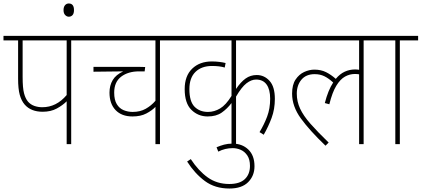

<svg xmlns="http://www.w3.org/2000/svg" viewBox="-20 -828 2422 1103"><path d="M389 -596V0H363V-246Q340 -223 306 -204.5Q272 -186 225 -186Q158 -186 122 -227Q103 -249 93.5 -283Q84 -317 84 -376V-596H0V-622H494V-596ZM363 -596H110V-386Q110 -323 118 -292.5Q126 -262 141 -244Q156 -227 177.5 -219.5Q199 -212 223 -212Q304 -212 363 -282Z M345 -770Q345 -788 353.5 -798Q362 -808 375 -808Q405 -808 405 -770Q405 -750 396.5 -741Q388 -732 375 -732Q364 -732 354.5 -741.5Q345 -751 345 -770Z M1005 -596H899V0H873V-214Q853 -193 820.5 -176Q788 -159 741 -159Q679 -159 644 -195.5Q609 -232 609 -296Q609 -337 627.5 -368Q646 -399 688 -418L517 -416V-444H720Q748 -444 773.5 -444Q799 -444 814 -443L811 -418H779Q716 -418 676 -387.5Q636 -357 636 -296Q636 -254 651 -229.5Q666 -205 690.5 -195Q715 -185 742 -185Q785 -185 817 -203Q849 -221 873 -249V-596H480V-622H1005Z M1622 -596H1336V-317Q1363 -357 1391 -377Q1419 -397 1455 -397Q1498 -397 1528.5 -363.5Q1559 -330 1559 -260Q1559 -201 1540.5 -151Q1522 -101 1495 -54L1471 -69Q1497 -112 1514.5 -158Q1532 -204 1532 -261Q1532 -314 1511.5 -342.5Q1491 -371 1451 -371Q1424 -371 1396 -349.5Q1368 -328 1336 -273V0H1310V-236Q1285 -203 1253.5 -181Q1222 -159 1173 -159Q1118 -159 1079.5 -197Q1041 -235 1041 -316Q1041 -392 1084 -433.5Q1127 -475 1197 -475Q1219 -475 1239.5 -472.5Q1260 -470 1276 -466L1271 -440Q1242 -449 1198 -449Q1138 -449 1103 -415Q1068 -381 1068 -316Q1068 -245 1097.5 -215Q1127 -185 1175 -185Q1211 -185 1244.5 -205Q1278 -225 1310 -277V-596H991V-622H1622Z M1224 18Q1245 9 1267 3Q1289 -3 1316 -3Q1371 -3 1406.5 31Q1442 65 1442 127Q1442 182 1405.5 218.5Q1369 255 1298 255Q1215 255 1157 212Q1099 169 1055 100L1076 86Q1120 153 1173 191Q1226 229 1297 229Q1357 229 1386.5 201Q1416 173 1416 125Q1416 88 1401 65.5Q1386 43 1363.5 33Q1341 23 1317 23Q1273 23 1234 43Z M1608 -596V-622H2174V-596H2069V0H2043V-401Q2033 -403 2019 -403Q1989 -403 1962 -388Q1935 -373 1912 -335.5Q1889 -298 1872 -229L1846 -236Q1865 -310 1894 -354Q1868 -378 1843.5 -390Q1819 -402 1788 -402Q1738 -402 1711.5 -370Q1685 -338 1685 -290Q1685 -245 1704 -204Q1723 -163 1764 -116.5Q1805 -70 1868 -9L1850 9Q1759 -78 1708.5 -147.5Q1658 -217 1658 -290Q1658 -341 1678 -371Q1698 -401 1727.5 -414.5Q1757 -428 1786 -428Q1824 -428 1853 -413.5Q1882 -399 1909 -375Q1932 -403 1960 -416Q1988 -429 2020 -429Q2032 -429 2043 -427V-596Z M2277 -596V0H2251V-596H2160V-622H2382V-596Z"/></svg>

Font: Noto Sans SemiCondensed Thin
Style: Regular
Weight: 100
Width: 4
Designer: Monotype Design Team
Foundry: Monotype Imaging Inc.
Version: Version 2.013; ttfautohint (v1.8.4.7-5d5b)